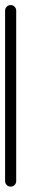

<svg xmlns="http://www.w3.org/2000/svg" viewBox="-30 -545 162 743"><path d="M-10.3 -503.9V155.8C-10.3 162.1 -7.8 167 -3.9 170.9C0 175.3 5.4 177.2 11.2 177.2C17.1 177.2 22.5 175.3 26.4 170.9C30.3 167 32.7 162.1 32.7 155.8V-503.9C32.7 -510.3 30.3 -515.1 26.4 -519C22.5 -523.4 17.1 -525.4 11.2 -525.4C5.4 -525.4 0 -523.4 -3.9 -519C-7.8 -515.1 -10.3 -510.3 -10.3 -503.9Z"/></svg>

Font: MusGlyphs
Style: Regular
Weight: 400
Version: Version 2.1